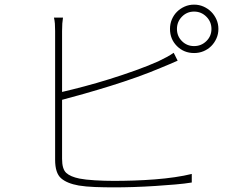

<svg xmlns="http://www.w3.org/2000/svg" viewBox="-20 -810 1040 829"><path d="M248 -124Q248 -80 266 -63.5Q284 -47 323 -39Q348 -34 389.5 -31.5Q431 -29 472 -29Q512 -29 558 -30.5Q604 -32 649 -35.5Q694 -39 735 -45Q776 -51 808 -59V-22Q778 -17 737 -13.5Q696 -10 650.5 -7Q605 -4 558.5 -2.5Q512 -1 472 -1Q431 -1 390.5 -2.5Q350 -4 320 -9Q269 -18 243.5 -40.5Q218 -63 218 -120V-676Q218 -695 217 -708Q216 -721 213 -734H252Q250 -721 249 -708.5Q248 -696 248 -676V-413Q291 -423 344 -437Q397 -451 453 -468.5Q509 -486 563.5 -505.5Q618 -525 663 -545Q682 -554 699.5 -563.5Q717 -573 730 -582L747 -548Q733 -542 713.5 -533.5Q694 -525 674 -517Q627 -497 571 -477Q515 -457 457 -439Q399 -421 344.5 -405.5Q290 -390 248 -379ZM818 -611Q849 -611 871 -632.5Q893 -654 893 -685Q893 -716 871 -738Q849 -760 818 -760Q787 -760 765.5 -738Q744 -716 744 -685Q744 -654 765.5 -632.5Q787 -611 818 -611ZM818 -790Q840 -790 859 -781.5Q878 -773 892 -759Q906 -745 914.5 -726Q923 -707 923 -685Q923 -663 914.5 -644Q906 -625 892 -611Q878 -597 859 -589Q840 -581 818 -581Q774 -581 744 -611Q714 -641 714 -685Q714 -707 722 -726Q730 -745 744 -759Q758 -773 777 -781.5Q796 -790 818 -790Z"/></svg>

Font: SpoqaHanSans
Style: Thin
Weight: 250
Designer: [Spoqa Han Sans] Dong-huui Kim \uAE40 \uB3D9 \uD718   [Noto Sans] Ryoko NISHIZUKA \u897F \u585A \u6DBC \u5B50  (kana & i
Foundry: Spoqa (http://bi.spoqa.com)
Version: Version 1.004;PS 1.004;hotconv 1.0.82;makeotf.lib2.5.63406